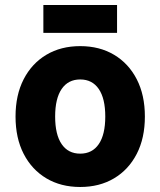

<svg xmlns="http://www.w3.org/2000/svg" viewBox="-20 -734 640 766"><path d="M300 12Q223 12 165 -22.5Q107 -57 74.5 -120Q42 -183 42 -269Q42 -355 74.5 -418Q107 -481 165 -515.5Q223 -550 300 -550Q377 -550 435 -515.5Q493 -481 525.5 -418Q558 -355 558 -269Q558 -183 525.5 -120Q493 -57 435 -22.5Q377 12 300 12ZM300 -121Q348 -121 374 -159Q400 -197 400 -269Q400 -341 374 -379Q348 -417 300 -417Q252 -417 226 -379Q200 -341 200 -269Q200 -197 226 -159Q252 -121 300 -121ZM153 -603V-714H447V-603Z"/></svg>

Font: Geist Mono ExtraBold
Style: Regular
Weight: 800
Monospace: yes
Designer: Basement.studio, Andrés Briganti, Mateo Zaragoza
Foundry: Basement.studio, Vercel, Andrés Briganti, Guido Ferreyra, Mateo Zaragoza
Version: Version 1.500; ttfautohint (v1.8.4.7-5d5b)